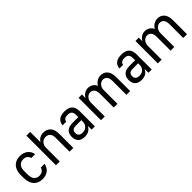

<svg xmlns="http://www.w3.org/2000/svg" viewBox="272 -1952 3212 3212"><g transform="rotate(-45 1877.5 -346.5)"><path d="M265 7Q217 7 177.5 -8.5Q138 -24 110.5 -54.5Q83 -85 67.5 -129.5Q52 -174 52 -232V-308Q52 -362 67.5 -404.5Q83 -447 110.5 -476.5Q138 -506 177.5 -521.5Q217 -537 265 -537Q305 -537 340.5 -526Q376 -515 403 -494Q430 -473 447 -443.5Q464 -414 468 -378H379Q371 -411 344 -435Q317 -459 265 -459Q208 -459 174 -421.5Q140 -384 140 -308V-232Q140 -147 174 -109Q208 -71 265 -71Q317 -71 344 -96Q371 -121 378 -152H468Q450 -73 398.5 -33Q347 7 265 7Z M585 -700H674V-456Q683 -471 696 -485.5Q709 -500 727 -511.5Q745 -523 768.5 -530Q792 -537 821 -537Q901 -537 948 -486Q995 -435 995 -332V0H906V-327Q906 -395 877 -427Q848 -459 795 -459Q770 -459 748 -449Q726 -439 709.5 -421.5Q693 -404 683.5 -380Q674 -356 674 -327V0H585Z M1262 6Q1189 6 1148 -34.5Q1107 -75 1107 -148Q1107 -225 1151 -265.5Q1195 -306 1292 -306H1418V-357Q1418 -411 1393.5 -435.5Q1369 -460 1318 -460Q1292 -460 1274 -454.5Q1256 -449 1245 -439.5Q1234 -430 1228 -418Q1222 -406 1221 -394H1135Q1138 -425 1149 -451Q1160 -477 1182 -496Q1204 -515 1237.5 -526Q1271 -537 1319 -537Q1415 -537 1460 -492.5Q1505 -448 1505 -357V0H1428V-88Q1418 -71 1405 -54Q1392 -37 1372.5 -23.5Q1353 -10 1326 -2Q1299 6 1262 6ZM1287 -70Q1347 -70 1382.5 -105.5Q1418 -141 1418 -202V-234H1296Q1239 -234 1216.5 -213.5Q1194 -193 1194 -149Q1194 -114 1217 -92Q1240 -70 1287 -70Z M1650 -530H1729V-442Q1746 -481 1786 -509Q1826 -537 1876 -537Q1924 -537 1963.5 -512Q2003 -487 2020 -443Q2045 -486 2086 -511.5Q2127 -537 2178 -537Q2213 -537 2243 -524Q2273 -511 2294.5 -485.5Q2316 -460 2328 -421.5Q2340 -383 2340 -332V0H2251V-327Q2251 -395 2223.5 -427Q2196 -459 2152 -459Q2130 -459 2109.5 -449Q2089 -439 2073.5 -421.5Q2058 -404 2048.5 -380Q2039 -356 2039 -327V0H1951V-327Q1951 -395 1923 -427Q1895 -459 1851 -459Q1829 -459 1809 -449Q1789 -439 1773.5 -421.5Q1758 -404 1748.5 -380Q1739 -356 1739 -327V0H1650Z M2607 6Q2534 6 2493 -34.5Q2452 -75 2452 -148Q2452 -225 2496 -265.5Q2540 -306 2637 -306H2763V-357Q2763 -411 2738.5 -435.5Q2714 -460 2663 -460Q2637 -460 2619 -454.5Q2601 -449 2590 -439.5Q2579 -430 2573 -418Q2567 -406 2566 -394H2480Q2483 -425 2494 -451Q2505 -477 2527 -496Q2549 -515 2582.5 -526Q2616 -537 2664 -537Q2760 -537 2805 -492.5Q2850 -448 2850 -357V0H2773V-88Q2763 -71 2750 -54Q2737 -37 2717.5 -23.5Q2698 -10 2671 -2Q2644 6 2607 6ZM2632 -70Q2692 -70 2727.5 -105.5Q2763 -141 2763 -202V-234H2641Q2584 -234 2561.5 -213.5Q2539 -193 2539 -149Q2539 -114 2562 -92Q2585 -70 2632 -70Z M2995 -530H3074V-442Q3091 -481 3131 -509Q3171 -537 3221 -537Q3269 -537 3308.5 -512Q3348 -487 3365 -443Q3390 -486 3431 -511.5Q3472 -537 3523 -537Q3558 -537 3588 -524Q3618 -511 3639.5 -485.5Q3661 -460 3673 -421.5Q3685 -383 3685 -332V0H3596V-327Q3596 -395 3568.5 -427Q3541 -459 3497 -459Q3475 -459 3454.5 -449Q3434 -439 3418.5 -421.5Q3403 -404 3393.5 -380Q3384 -356 3384 -327V0H3296V-327Q3296 -395 3268 -427Q3240 -459 3196 -459Q3174 -459 3154 -449Q3134 -439 3118.5 -421.5Q3103 -404 3093.5 -380Q3084 -356 3084 -327V0H2995Z"/></g></svg>

Font: Golos UI
Style: Regular
Weight: 400
Designer: A.Korolkova, Vitaly Kuzmin
Foundry: ParaType Ltd
Version: Version 2.000